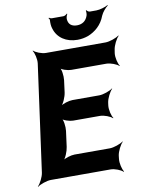

<svg xmlns="http://www.w3.org/2000/svg" viewBox="-100 -987 826 1084"><g transform="rotate(-10 312.5 -445.5)"><path d="M499 -358 501 -373C504 -397 523 -434 537 -447L536 -449C521 -437 482 -423 459 -423H305C285 -423 247 -412 233 -399L234 -397C249 -409 266 -449 269 -473L278 -542C281 -566 276 -606 265 -618L262 -616C272 -603 308 -592 328 -592H529C553 -592 589 -578 600 -566L602 -568C592 -581 583 -618 586 -642L589 -661C592 -685 611 -722 625 -735L623 -737C608 -725 569 -711 545 -711H204C180 -711 145 -725 134 -737L132 -735C142 -722 151 -685 148 -661L64 -50C61 -26 42 11 28 24L29 26C44 14 83 0 107 0H449C473 0 508 14 519 26L522 24C512 11 503 -26 506 -50L508 -68C511 -92 530 -129 544 -142L543 -144C528 -132 489 -118 465 -118H263C243 -118 205 -107 191 -94L193 -92C208 -104 224 -144 227 -168L239 -258C242 -282 237 -322 226 -334L223 -332C233 -319 269 -308 289 -308H443C466 -308 502 -294 513 -282L515 -284C505 -297 496 -334 499 -358ZM404 -834C373 -834 355 -849 353 -878C352 -886 357 -902 361 -907L358 -909C354 -904 344 -898 337 -898H270C265 -898 258 -902 255 -904L252 -901C255 -899 259 -893 258 -888C257 -871 258 -854 263 -840C279 -786 328 -753 393 -753C414 -753 436 -757 455 -764C495 -780 534 -811 553 -863C561 -882 581 -905 594 -914L593 -917C579 -908 546 -898 526 -898H489C482 -898 473 -904 471 -909L467 -907C469 -902 469 -886 466 -878C456 -849 434 -834 404 -834Z"/></g></svg>

Font: Asimov
Style: EdgeNarIt
Weight: 500
Designer: Google
Version: Version 2.000980: 2014